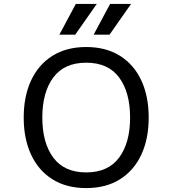

<svg xmlns="http://www.w3.org/2000/svg" viewBox="-20 -948 880 980"><path d="M101 -348Q101 -456 138.5 -537Q176 -618 247.5 -663Q319 -708 420 -708Q521 -708 592.5 -663Q664 -618 701.5 -537Q739 -456 739 -348Q739 -240 701.5 -159Q664 -78 592.5 -33Q521 12 420 12Q319 12 247.5 -33Q176 -78 138.5 -159Q101 -240 101 -348ZM644 -348Q644 -477 588 -552.5Q532 -628 420 -628Q308 -628 252 -552.5Q196 -477 196 -348Q196 -219 252 -143.5Q308 -68 420 -68Q532 -68 588 -143.5Q644 -219 644 -348ZM367 -928H474L364 -771H283ZM542 -928H649L539 -771H458Z"/></svg>

Font: AmikoRegular
Style: Regular
Weight: 400
Designer: Pablo Impallari, Rodrigo Fuenzalida, Andres Torresi
Foundry: Impallari Type
Version: Version 1.000; ttfautohint (v1.3)